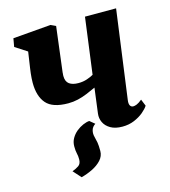

<svg xmlns="http://www.w3.org/2000/svg" viewBox="-113 -658 840 948"><g transform="rotate(-15 307.0 -184.0)"><path d="M295 -59.5 320.5 -38.5Q304 -28 299.5 -11Q295 6 300 23.5Q304 38.5 306.8 53.8Q309.5 69 309.5 97.5Q309.5 123.5 291 143.8Q272.5 164 244.2 177.8Q216 191.5 187 199L151 159Q170 152 184 142.5Q198 133 198 110Q198 92.5 194.5 79.2Q191 66 191 42.5Q191 20 201.5 1.8Q212 -16.5 228.2 -29.8Q244.5 -43 262.5 -50.8Q280.5 -58.5 295 -59.5ZM258.5 -555 230 -324.5Q230 -322 229.8 -319Q229.5 -316 229.2 -313Q229 -310 229 -307Q229 -278.5 245.8 -266.2Q262.5 -254 292.5 -254Q316.5 -254 336.5 -260.8Q356.5 -267.5 370 -275.5L408 -562.5H567L505.5 -109.5Q503 -91.5 508.2 -82.2Q513.5 -73 524.5 -73Q531.5 -73 542.2 -77.2Q553 -81.5 569.5 -95L583.5 -60.5Q574.5 -46 554.8 -29.5Q535 -13 507.5 -1.5Q480 10 447 10Q410 10 386.5 -3.8Q363 -17.5 353 -38.8Q343 -60 346 -83.5L362.5 -212Q340 -201.5 316.5 -191.8Q293 -182 268.5 -176.2Q244 -170.5 218.5 -170.5Q138.5 -170.5 106.2 -207.8Q74 -245 74 -313.5Q74 -325 74.8 -337Q75.5 -349 77 -361.8Q78.5 -374.5 80.5 -388L92.5 -469L31.5 -508.5L39 -551L233 -567Z"/></g></svg>

Font: Merriweather 20pt Black
Style: Italic
Weight: 900
Italic angle: -7.8°
Version: Version 2.101